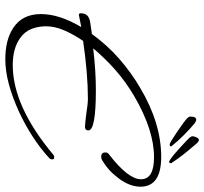

<svg xmlns="http://www.w3.org/2000/svg" viewBox="-43 -684 769 723"><g transform="rotate(90 341.5 -322.5)"><path d="M203 42Q130 42 85 12Q33 -22 33 -92Q33 -162 82 -244L36 -235Q30 -235 30 -242Q30 -267 51 -274Q54 -276 66 -278Q78 -280 108 -284Q150 -342 201.5 -387Q253 -432 311 -466Q444 -545 571 -545Q683 -545 683 -467Q683 -426 651 -384Q635 -363 619.5 -349Q604 -335 584 -323Q577 -319 571 -319Q554 -319 554 -335Q554 -344 562 -349Q655 -421 655 -469Q655 -518 572 -518Q470 -518 343 -444Q287 -411 243 -372Q199 -333 162 -289Q205 -294 244 -296.5Q283 -299 320 -299Q471 -299 471 -271Q471 -258 457 -258Q450 -258 438 -259.5Q426 -261 408 -263Q371 -269 351 -269Q259 -269 134 -251Q109 -214 94 -179Q79 -144 79 -112Q79 -82 89 -56.5Q99 -31 123 -14Q162 14 225 14Q380 14 563 -139Q568 -142 570 -142Q577 -142 578.5 -141Q580 -140 580 -133Q580 -128 576 -124Q539 -90 495 -61.5Q451 -33 402 -10Q347 15 297.5 28.5Q248 42 203 42ZM588 -575Q584 -576 570.5 -586.5Q557 -597 541.5 -611Q526 -625 513.5 -637Q501 -649 498 -652Q497 -654 494.5 -658Q492 -662 494 -669Q499 -687 507 -687Q514 -687 524 -674Q548 -646 563 -627Q578 -608 593 -585Q595 -584 594.5 -582Q594 -580 594 -578Q594 -575 588 -575ZM524 -577Q520 -577 505.5 -586Q491 -595 473.5 -607Q456 -619 442.5 -629Q429 -639 426 -642Q424 -644 421.5 -647.5Q419 -651 419 -655Q419 -677 431 -677Q433 -677 437.5 -675Q442 -673 448 -668Q467 -652 489 -630Q511 -608 528 -587Q531 -584 531 -580Q531 -577 524 -577Z"/></g></svg>

Font: Corinthia
Style: Regular
Weight: 400
Designer: Robert E. Leuschke
Foundry: Robert E. Leuschke
Version: Version 1.013; ttfautohint (v1.8.3)